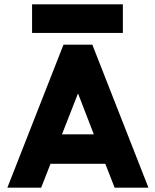

<svg xmlns="http://www.w3.org/2000/svg" viewBox="-20 -866 716 886"><path d="M509 0 466 -110H213L170 0H14L273 -660H406L665 0ZM266 -246H413L340 -435ZM128 -714V-846H547V-714Z"/></svg>

Font: Lil Grotesk Black
Style: Regular
Weight: 900
Designer: Bastien Sozeau
Foundry: NBR — Bastien Sozeau
Version: Version 3.003; ttfautohint (v1.8.4.7-5d5b);gftools[0.9.33]